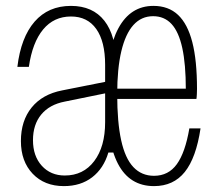

<svg xmlns="http://www.w3.org/2000/svg" viewBox="-20 -620 740 652"><path d="M503 12Q420 12 380.5 -64Q341 -140 341 -300Q341 -448 382 -524Q423 -600 501 -600Q552 -600 584.5 -569.5Q617 -539 633 -477Q649 -415 649 -318Q649 -312 648.5 -300.5Q648 -289 647 -284H362V-319H625L611 -317Q611 -402 599 -457Q587 -512 562.5 -538.5Q538 -565 500 -565Q460 -565 433 -535Q406 -505 392 -446Q378 -387 378 -300Q378 -205 391.5 -143.5Q405 -82 433 -52.5Q461 -23 503 -23Q552 -23 580.5 -62.5Q609 -102 623 -184H661Q646 -84 607.5 -36Q569 12 503 12ZM347 -344V-305L200 -275Q148 -265 120 -231Q92 -197 92 -144Q92 -90 122 -57Q152 -24 200 -24Q263 -24 300 -73Q337 -122 337 -205V-400Q337 -479 307 -521.5Q277 -564 221 -564Q163 -564 126.5 -520Q90 -476 78 -393H39Q51 -493 97.5 -546.5Q144 -600 221 -600Q295 -600 334.5 -549.5Q374 -499 374 -405V-130L370 -102H348Q332 -48 293 -18Q254 12 197 12Q131 12 91 -30Q51 -72 51 -141Q51 -210 87.5 -255Q124 -300 191 -313Z"/></svg>

Font: Martian Mono SemiExpanded Thin
Style: Regular
Weight: 250
Monospace: yes
Version: Version 0.930